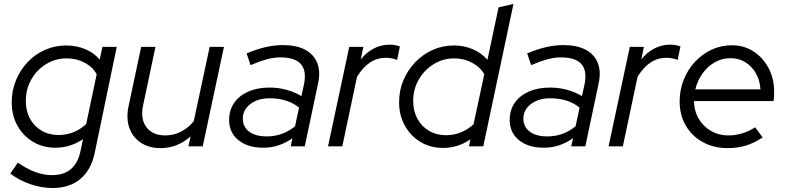

<svg xmlns="http://www.w3.org/2000/svg" viewBox="-20 -737 3957 967"><path d="M245 210Q190 210 132.5 190.5Q75 171 32 137L70 82Q114 113 156.5 129Q199 145 242 145Q359 145 385 26L398 -36Q334 7 259 7Q196 7 146 -23Q96 -53 67.5 -104.5Q39 -156 39 -222Q39 -281 60.5 -333Q82 -385 119.5 -424.5Q157 -464 207 -486Q257 -508 314 -508Q364 -508 408 -490Q452 -472 482 -437L496 -501H568L457 33Q439 119 384.5 164.5Q330 210 245 210ZM275 -57Q354 -57 414 -112L467 -363Q447 -400 406 -421.5Q365 -443 316 -443Q259 -443 212 -414Q165 -385 137.5 -336.5Q110 -288 110 -228Q110 -178 131 -139.5Q152 -101 189.5 -79Q227 -57 275 -57Z M789 9Q730 9 689 -18.5Q648 -46 631.5 -93Q615 -140 627 -200L691 -501H763L701 -208Q686 -139 717 -97Q748 -55 812 -55Q854 -55 891 -73.5Q928 -92 956 -127L1036 -501H1108L1001 0H929L940 -50Q873 9 789 9Z M1305 7Q1228 7 1181 -31Q1134 -69 1134 -133Q1134 -182 1159 -218.5Q1184 -255 1230 -275.5Q1276 -296 1338 -296Q1382 -296 1423.5 -284.5Q1465 -273 1498 -253L1511 -312Q1525 -380 1495.5 -414Q1466 -448 1392 -448Q1360 -448 1324.5 -438.5Q1289 -429 1242 -409L1222 -468Q1274 -490 1319 -500Q1364 -510 1404 -510Q1472 -510 1516 -487Q1560 -464 1577.5 -420.5Q1595 -377 1582 -317L1515 0H1444L1453 -41Q1419 -17 1382.5 -5Q1346 7 1305 7ZM1324 -50Q1363 -50 1398.5 -62.5Q1434 -75 1466 -101L1486 -195Q1429 -242 1337 -242Q1279 -242 1241 -213Q1203 -184 1203 -140Q1203 -98 1235 -74Q1267 -50 1324 -50Z M1632 0 1739 -501H1810L1797 -438Q1825 -473 1862 -492.5Q1899 -512 1941 -512Q1972 -512 1994 -503L1980 -435Q1970 -440 1954 -443Q1938 -446 1923 -446Q1836 -446 1778 -350L1704 0Z M2211 8Q2147.8 8 2097.9 -22Q2048 -52 2019 -104.2Q1990 -156.5 1990 -221.7Q1990 -281 2011.5 -332.3Q2033.1 -383.6 2071 -423.3Q2109 -463 2159 -485.5Q2209 -508 2266 -508Q2317 -508 2360.5 -489.5Q2404 -471 2435 -436L2491 -700L2566 -717L2414 0H2342L2349 -35Q2286.1 8 2211 8ZM2227 -56Q2265.4 -56 2301 -70.4Q2336.7 -84.8 2365 -111L2419 -363Q2399 -399 2357.9 -421Q2316.9 -443 2268.5 -443Q2211 -443 2164.1 -413.9Q2117.1 -384.8 2089.1 -336.4Q2061 -288 2061 -228Q2061 -177.9 2082.3 -138.8Q2103.7 -99.7 2141.2 -77.8Q2178.8 -56 2227 -56Z M2718 7Q2641 7 2594 -31Q2547 -69 2547 -133Q2547 -182 2572 -218.5Q2597 -255 2643 -275.5Q2689 -296 2751 -296Q2795 -296 2836.5 -284.5Q2878 -273 2911 -253L2924 -312Q2938 -380 2908.5 -414Q2879 -448 2805 -448Q2773 -448 2737.5 -438.5Q2702 -429 2655 -409L2635 -468Q2687 -490 2732 -500Q2777 -510 2817 -510Q2885 -510 2929 -487Q2973 -464 2990.5 -420.5Q3008 -377 2995 -317L2928 0H2857L2866 -41Q2832 -17 2795.5 -5Q2759 7 2718 7ZM2737 -50Q2776 -50 2811.5 -62.5Q2847 -75 2879 -101L2899 -195Q2842 -242 2750 -242Q2692 -242 2654 -213Q2616 -184 2616 -140Q2616 -98 2648 -74Q2680 -50 2737 -50Z M3045 0 3152 -501H3223L3210 -438Q3238 -473 3275 -492.5Q3312 -512 3354 -512Q3385 -512 3407 -503L3393 -435Q3383 -440 3367 -443Q3351 -446 3336 -446Q3249 -446 3191 -350L3117 0Z M3645 9Q3575 9 3520 -21Q3465 -51 3434 -104.5Q3403 -158 3403 -226Q3403 -284 3423.5 -335.5Q3444 -387 3480.5 -426Q3517 -465 3564.5 -487Q3612 -509 3666 -509Q3727 -509 3775 -478Q3823 -447 3851 -394Q3879 -341 3879 -273Q3879 -263 3878.5 -251.5Q3878 -240 3876 -228H3475Q3476 -178 3499 -139Q3522 -100 3561 -77.5Q3600 -55 3648 -55Q3685 -55 3720 -66Q3755 -77 3783 -96L3821 -45Q3780 -17 3737 -4Q3694 9 3645 9ZM3482 -287H3810Q3807 -333 3787 -368Q3767 -403 3734 -423.5Q3701 -444 3659 -444Q3617 -444 3580.5 -423.5Q3544 -403 3518.5 -367.5Q3493 -332 3482 -287Z"/></svg>

Font: Red Hat Display
Style: Italic
Weight: 300
Italic angle: -12°
Designer: Pentagram, MCKL
Foundry: Pentagram, MCKL
Version: Version 1.023